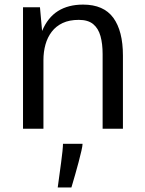

<svg xmlns="http://www.w3.org/2000/svg" viewBox="-20 -560 630 835"><path d="M80.1 0V-528.3H153.8L163.1 -425.3Q187.5 -483.9 232.2 -512Q276.9 -540 341.3 -540Q430.7 -540 472.7 -482.7Q514.6 -425.3 514.6 -318.4V0H426.3V-324.7Q426.3 -369.6 417 -403.1Q407.7 -436.5 385.3 -455.1Q362.8 -473.6 322.8 -473.6Q281.7 -473.6 252.7 -460Q223.6 -446.3 205.1 -422.1Q186.5 -397.9 177.7 -366.2Q168.9 -334.5 168.9 -298.8V0ZM231 255.4Q231 255.4 233.2 239.3Q235.4 223.1 238.8 198.2Q242.2 173.3 245.8 146.5Q249.5 119.6 251.7 97.7Q253.9 75.7 253.9 65.4H338.9V66.9Q338.9 74.7 334 96.2Q329.1 117.7 322 144.5Q314.9 171.4 307.6 196.8Q300.3 222.2 295.4 238.8Q290.5 255.4 290.5 255.4Z"/></svg>

Font: Comme
Style: Regular
Weight: 400
Designer: Vernon Adams
Foundry: Vernon Adams
Version: Version 1.000;gftools[0.9.27]